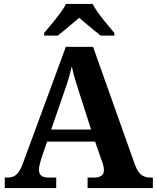

<svg xmlns="http://www.w3.org/2000/svg" viewBox="-20 -951 793 971"><path d="M4.1 0V-53H16.1Q34.4 -53 48.1 -58.7Q61.8 -64.4 73.6 -80.3Q85.3 -96.1 96.2 -125.8L312.9 -714H450.7L663.9 -114.1Q672.5 -92 683.2 -78.5Q694 -64.9 708.4 -59Q722.9 -53 741.3 -53H753.1V0H423V-53H455.9Q477.8 -53 491.6 -61.3Q505.5 -69.6 505.5 -91.2Q505.5 -99.5 503.9 -107.3Q502.3 -115.1 500.2 -122.5Q498.1 -129.9 495.7 -135.1L460.9 -234.9H218.2L188.9 -149.1Q186.5 -141.1 183.7 -130.8Q180.8 -120.4 178.9 -110.5Q177 -100.5 177 -92.2Q177 -73 188.6 -63Q200.2 -53 226.2 -53H264.3V0ZM239 -296H440.6L381.5 -480.2Q374.4 -503.3 367.2 -525.4Q360.1 -547.4 354 -569.8Q348 -592.2 343.1 -615Q338.1 -592.8 331.9 -571.4Q325.7 -550.1 319.2 -528.8Q312.6 -507.5 304.1 -484.6ZM203.1 -784Q219.1 -803 240.7 -829Q262.3 -855 282.6 -882Q303 -909 313 -931H448.6Q459.6 -909 479.4 -882Q499.2 -855 521.3 -829Q543.4 -803 558.4 -784V-771H489.3Q475.5 -782 455.4 -798.2Q435.3 -814.3 415.3 -831.1Q395.3 -847.9 380.3 -861Q365.3 -847.9 345.2 -831.1Q325.2 -814.3 305.9 -798.2Q286.6 -782 272.3 -771H203.1Z"/></svg>

Font: Noto Serif Hebrew
Style: Regular
Weight: 400
Designer: Monotype Design Team
Foundry: Monotype Imaging Inc.
Version: Version 2.003